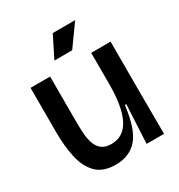

<svg xmlns="http://www.w3.org/2000/svg" viewBox="-169 -809 870 935"><g transform="rotate(-30 266.0 -341.5)"><path d="M212 13Q142 13 104.5 -24Q67 -61 52.5 -125Q38 -189 38 -269V-519H148V-277Q148 -243 149.5 -209Q151 -175 159.5 -146.5Q168 -118 188 -101.5Q208 -85 244 -85Q379 -85 379 -343V-519H488V-258L489 0H391L402 -217H394Q379 -90 334 -38.5Q289 13 212 13ZM305 -576H205L265 -696H391Z"/></g></svg>

Font: Bricolage Grotesque 48pt Medium
Style: Regular
Weight: 500
Designer: Mathieu Triay
Foundry: Atelier Triay
Version: Version 1.000; ttfautohint (v1.8.4.7-5d5b);gftools[0.9.32]